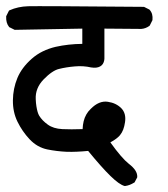

<svg xmlns="http://www.w3.org/2000/svg" viewBox="-28 -579 548 628"><path d="M379.4 29.3Q362.3 24.9 333.5 -3.2Q304.7 -31.2 260.3 -85.4Q240.7 -83.5 223.9 -82.8Q207 -82 190.4 -82.5Q157.7 -84 126.5 -90.3Q109.9 -93.8 95.5 -102.1Q81.1 -110.4 68.8 -123.5Q44.9 -148.9 29.3 -180.7Q13.7 -212.4 14.2 -251Q14.6 -289.1 28.8 -323.7Q43 -357.9 75.7 -386.7Q92.3 -401.4 111.8 -410.9Q131.3 -420.4 153.8 -425.8Q195.8 -435.1 241.2 -435.5V-485.4L21.5 -481.4H20L19 -481.9L3.4 -489.7L2 -490.2L1.5 -491.2Q-8.8 -503.9 -7.8 -524.9V-525.9L-7.3 -526.9L0.5 -542.5L1.5 -544.4L3.4 -545.4Q30.8 -557.6 64 -558.6Q95.7 -559.6 441.4 -556.6H442.9L443.8 -556.2L459.5 -548.3L460.4 -547.9L461.4 -546.9Q467.3 -540.5 469.5 -532.2Q471.7 -523.9 470.7 -514.2V-513.2L470.2 -512.2L462.4 -496.6L461.4 -495.1L460.4 -494.1Q448.2 -485.4 434.1 -484.4H433.6L313.5 -485.4V-387.7V-387.2L313 -382.3Q310.5 -367.7 299.3 -361.6Q288.1 -355.5 270.5 -358.4H270Q244.6 -364.3 216.8 -361.8Q188.5 -359.4 165 -353.5Q154.3 -351.1 141.6 -342.5Q128.9 -334 114.7 -319.3Q86.9 -290.5 88.9 -254.4Q89.4 -241.7 91.1 -231.2Q92.8 -220.7 95 -213.1Q97.2 -205.6 100.1 -200.7Q109.9 -184.6 128.4 -171.4Q146.5 -158.2 175.8 -156.7Q203.6 -155.3 242.2 -156.7Q242.7 -170.4 245.6 -182.4Q248.5 -194.3 254.2 -204.3Q259.8 -214.4 268.6 -222.7Q295.9 -250.5 324.7 -246.1Q338.4 -244.1 349.4 -238.8Q360.4 -233.4 368.7 -225.1Q385.3 -208 380.9 -179.2Q378.9 -165.5 375 -155.3Q371.1 -145 364.7 -137.2Q363.3 -135.3 361.1 -133.1Q358.9 -130.9 356.4 -128.9Q354 -127 351.6 -125Q349.1 -123 345.9 -121.1Q342.8 -119.1 339.6 -117.2Q336.4 -115.2 333 -113.3Q370.1 -61.5 393.6 -43Q421.9 -21.5 420.9 -0.5V0.5L420.4 2L412.6 16.6L411.6 18.1L410.2 18.6Q403.3 22.9 396.2 25.6Q389.2 28.3 381.8 29.3H380.4Z"/></svg>

Font: NaikaiFont
Style: SemiBold
Weight: 600
Version: Version 1.89